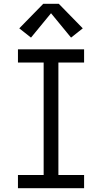

<svg xmlns="http://www.w3.org/2000/svg" viewBox="-20 -996 540 1016"><path d="M75 0V-70H211V-665H75V-735H425V-665H289V-70H425V0ZM144 -797 82 -846 209 -976H291L418 -846L356 -797L250 -926Z"/></svg>

Font: Iosevka SS04
Style: Regular
Weight: 400
Monospace: yes
Designer: Belleve Invis
Foundry: Belleve Invis
Version: Version 19.0.0; ttfautohint (v1.8.4)